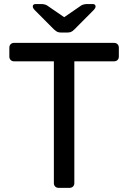

<svg xmlns="http://www.w3.org/2000/svg" viewBox="-20 -907 619 927"><path d="M263 0Q252.8 0 246.4 -6.4Q240.1 -12.7 240.1 -22.9V-610.9H48.1Q37.9 -610.9 31.5 -617.3Q25.1 -623.7 25.1 -633.9V-676.3Q25.1 -687.3 31.5 -693.6Q37.9 -700 48.1 -700H530.1Q541.1 -700 547.4 -693.6Q553.8 -687.3 553.8 -676.3V-633.9Q553.8 -623.7 547.4 -617.3Q541.1 -610.9 530.1 -610.9H338.9V-22.9Q338.9 -12.7 332.5 -6.4Q326.1 0 315.1 0ZM273.6 -750Q265.9 -750 258.7 -752.5Q251.5 -754.9 240.7 -764.9L149 -856.9Q138.3 -867.6 138.3 -875.6Q138.3 -887.5 152.7 -887.5H179.8Q186.6 -887.5 194.5 -885.7Q202.5 -883.9 207.6 -880.5L289.9 -823.9L372.1 -880.5Q377.4 -883.9 385.3 -885.7Q393.2 -887.5 399.9 -887.5H427.1Q441.4 -887.5 441.4 -875.6Q441.4 -867.6 430.7 -856.9L339.1 -764.9Q329.1 -754.9 321.9 -752.5Q314.7 -750 306.1 -750Z"/></svg>

Font: Rubik Light
Style: Regular
Weight: 300
Designer: Hubert and Fischer
Foundry: Hubert and Fischer
Version: Version 2.300;gftools[0.9.30]